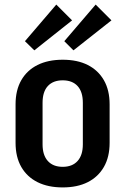

<svg xmlns="http://www.w3.org/2000/svg" viewBox="-20 -810 547 839"><path d="M254 9Q190 9 144 -14Q98 -37 73 -80.5Q48 -124 48 -186V-354Q48 -416 73 -459.5Q98 -503 144 -526Q190 -549 254 -549Q318 -549 363.5 -526Q409 -503 434 -459.5Q459 -416 459 -354V-186Q459 -124 434 -80.5Q409 -37 363.5 -14Q318 9 254 9ZM254 -81Q296 -81 319 -106.5Q342 -132 342 -179V-361Q342 -409 319 -434Q296 -459 254 -459Q212 -459 189 -434Q166 -409 166 -361V-179Q166 -132 189 -106.5Q212 -81 254 -81ZM295 -721 130 -590 89 -630 226 -790ZM467 -721 301 -590 261 -630 398 -790Z"/></svg>

Font: Pathway Extreme Condensed SemiBold
Style: Regular
Weight: 600
Width: 3
Version: Version 1.001;gftools[0.9.26]